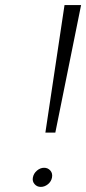

<svg xmlns="http://www.w3.org/2000/svg" viewBox="-20 -720 338 753"><path d="M233 -700H298L197 -200H158ZM109 -24Q112 -40 125 -51Q138 -62 153 -62Q168 -62 177.5 -51Q187 -40 184 -24Q181 -8 168 2.5Q155 13 140 13Q125 13 115.5 2Q106 -9 109 -24Z"/></svg>

Font: Renner* Light
Style: Light Italic
Weight: 300
Italic angle: -10°
Version: Version 003.000 ; ttfautohint (v0.97) -l 8 -r 50 -G 200 -x 1